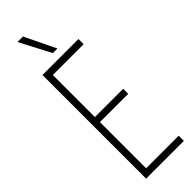

<svg xmlns="http://www.w3.org/2000/svg" viewBox="-298 -907 917 917"><g transform="rotate(-45 160.5 -448.0)"><path d="M51 0V-700H294V-665H86V-381H277V-347H86V-35H306V0ZM160 -739 78 -896H115L191 -739Z"/></g></svg>

Font: Georama Condensed ExtraLight
Style: Regular
Weight: 200
Width: 3
Designer: Jean-Baptiste Levee
Foundry: Production Type
Version: Version 1.000